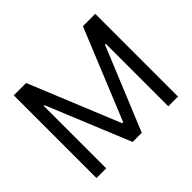

<svg xmlns="http://www.w3.org/2000/svg" viewBox="-153 -933 1160 1160"><g transform="rotate(-45 426.5 -353.5)"><path d="M183.6 -707 421.9 -125H430.7L668.9 -707H774.4V0H691.4V-534.2H684.6L464.8 0H386.7L167 -534.2H161.1V0H78.1V-707Z"/></g></svg>

Font: Pretendard
Style: Regular
Weight: 400
Designer: Base glyphs from Inter by Rasmus Andersson; Hangeul glyphs from Noto Sans CJK(Source Han Sans) by Jang Soo-young and Kan
Foundry: Kil Hyung-jin
Version: Version 1.309